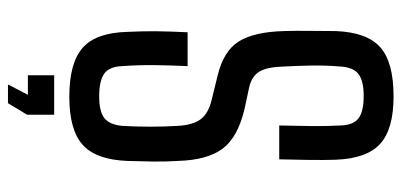

<svg xmlns="http://www.w3.org/2000/svg" viewBox="-283 -564 1008 482"><g transform="rotate(90 221.0 -323.0)"><path d="M223 7Q138 7 100 -26.5Q62 -60 60 -139Q58 -179 58.5 -214Q59 -249 61 -290H146Q144 -247 143.5 -207Q143 -167 146 -126Q147 -94 164.5 -81Q182 -68 222 -68Q260 -68 276.5 -81Q293 -94 296 -126Q298 -158 298 -195.5Q298 -233 296 -265Q294 -303 279.5 -322.5Q265 -342 232 -350L171 -365Q108 -380 84 -418.5Q60 -457 58 -532Q57 -563 57.5 -595.5Q58 -628 58 -662Q61 -740 98.5 -773.5Q136 -807 222 -807Q304 -807 341 -773.5Q378 -740 381 -662Q382 -632 381.5 -595.5Q381 -559 380 -520H295Q296 -564 296.5 -601Q297 -638 295 -674Q294 -706 277 -719Q260 -732 221 -732Q183 -732 166 -719Q149 -706 147 -674Q144 -637 144.5 -603Q145 -569 147 -532Q148 -491 159 -471.5Q170 -452 197 -445L253 -433Q325 -416 353.5 -377.5Q382 -339 384 -265Q386 -235 385.5 -201.5Q385 -168 384 -139Q381 -60 343.5 -26.5Q306 7 223 7ZM169 111V45H268V113L239 161H192L218 111Z"/></g></svg>

Font: Big Shoulders Text Medium
Style: Regular
Weight: 500
Designer: Patric King
Foundry: XO Type Co
Version: Version 1.000; ttfautohint (v1.8.2)